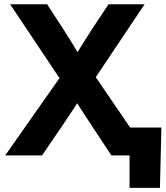

<svg xmlns="http://www.w3.org/2000/svg" viewBox="-20 -748 797 924"><path d="M306.2 -428.8V-312.3L28.7 -727.5H206.7L284.6 -607.8Q323.6 -547.2 373.6 -463.4H332.2L351.9 -495.2Q393.7 -563 423 -607.8L502.2 -727.5H675.8L403.5 -320.7V-431.3L698 0H516.1L416.9 -150Q404.8 -168.5 392.9 -186.7Q381 -204.9 369.3 -223.3L339.6 -269.6H363.2L333.5 -223.3Q311.8 -190.1 284.7 -150L182.4 0H4.9ZM603.4 0H560.8V-134.1H756.7L749.7 156.2H603.4Z"/></svg>

Font: Intratopia Thin
Style: Regular
Weight: 100
Designer: Rasmus Andersson
Foundry: rsms
Version: Version 3.000;Glyphs 3.2.3 (3260)